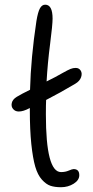

<svg xmlns="http://www.w3.org/2000/svg" viewBox="-20 -804 393 811"><path d="M237.8 -13.2Q211.4 -13.2 193.1 -19.3Q174.8 -25.4 157 -45.2Q139.2 -64.9 128.9 -100.1Q118.7 -135.3 112.3 -195.3Q106 -255.4 106 -340.8V-348.1L105 -347.2Q78.6 -333 59.1 -333Q44.4 -333 35.4 -343.5Q26.4 -354 29.8 -369.1Q33.2 -384.3 50.8 -395Q70.8 -407.2 106.9 -424.8Q110.4 -560.5 133.8 -714.8Q140.1 -753.4 148.7 -768.8Q157.2 -784.2 170.9 -784.2Q202.1 -784.2 202.1 -725.1Q202.1 -699.7 191.7 -618.7Q181.2 -537.6 176.8 -460Q216.8 -479.5 243.2 -495.1Q267.6 -508.8 278.1 -512.9Q288.6 -517.1 299.8 -517.1Q314 -517.1 321 -505.6Q328.1 -494.1 322.5 -477.8Q316.9 -461.4 297.9 -450.2Q235.8 -413.1 174.8 -381.8Q173.8 -362.8 173.8 -320.8Q173.8 -77.1 237.8 -77.1Q255.9 -77.1 270.5 -83.5Q285.2 -89.8 291 -89.8Q314.9 -89.8 314.9 -64Q314.9 -43 291.3 -28.1Q267.6 -13.2 237.8 -13.2Z"/></svg>

Font: Shantell Sans Bouncy
Style: Regular
Weight: 300
Designer: Stephen Nixon, Anya Danilova, Shantell Martin
Foundry: Arrow Type
Version: Version 1.006;[9816181b4]